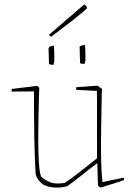

<svg xmlns="http://www.w3.org/2000/svg" viewBox="-20 -844 598 870"><path d="M238 6Q189 6 166 -15.5Q143 -37 141 -62Q137 -132 135.5 -219Q134 -306 134 -430L33 -429Q33 -432 33 -435.5Q33 -439 34 -441L149 -455L158 -446L157 -421Q156 -385 155 -340Q154 -295 153.5 -248Q153 -201 154 -158.5Q155 -116 158 -85.5Q161 -55 167 -43Q194 -21 215 -15.5Q236 -10 273 -15Q305 -36 340.5 -64Q376 -92 420 -127Q420 -181 419.5 -236.5Q419 -292 419.5 -343Q420 -394 419 -432L325 -437Q325 -439 325 -442Q325 -445 326 -449L422 -456L442 -441L441 -416Q440 -342 438.5 -268.5Q437 -195 438 -130.5Q439 -66 444 -19L540 -39Q541 -38 541.5 -34Q542 -30 542 -28Q517 -19 489 -10.5Q461 -2 435 6L424 -3L421 -100V-105Q381 -75 349 -49Q317 -23 284 0Q270 3 261 4.5Q252 6 238 6ZM343 -558Q342 -578 341.5 -596Q341 -614 341 -634Q344 -636 353.5 -638.5Q363 -641 365 -641Q367 -620 367 -598Q367 -576 367 -569Q367 -568 365 -561Q363 -554 362 -554Q360 -554 352.5 -555Q345 -556 343 -558ZM202 -554 200 -623Q200 -627 203 -631Q204 -633 213 -635Q222 -637 224 -637Q226 -616 226 -594Q226 -572 226 -565Q226 -564 224 -557Q222 -550 221 -550Q219 -550 211.5 -551Q204 -552 202 -554ZM206 -681 203 -687 242 -721 356 -819 362 -824Q364 -823 366.5 -820.5Q369 -818 372 -816L374 -807Q374 -805 355 -789Q336 -773 308 -751Q280 -729 253 -709Q226 -689 212 -678Z"/></svg>

Font: Labrada Thin
Style: Regular
Weight: 100
Designer: Mercedes Jáuregui
Foundry: Omnibus-Type Team
Version: Version 1.000; ttfautohint (v1.8.4.7-5d5b)